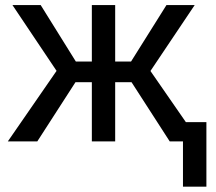

<svg xmlns="http://www.w3.org/2000/svg" viewBox="-20 -548 837 744"><path d="M489.7 -229.5H426.3V0H335.9V-229.5H272.5L124.5 0H10.3L199.2 -273.4L28.3 -528.3H137.7L273.9 -309.6H335.9V-528.3H426.3V-309.6H487.8L625 -528.3H734.4L563 -272.9L752 0H637.7ZM779.8 175.3H689V-74.7H779.8Z"/></svg>

Font: MAUL
Style: Regular
Weight: 400
Designer: MAUL
Version: Version 1.0; 2020; ttfautohint (v1.8.3)